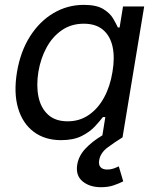

<svg xmlns="http://www.w3.org/2000/svg" viewBox="-20 -573 654 801"><path d="M234.9 11.7Q167 11.7 120.6 -23.2Q74.2 -58.1 55.4 -121.8Q36.6 -185.5 50.8 -272Q65.4 -358.9 105.5 -421.6Q145.5 -484.4 203.6 -518.6Q261.7 -552.7 329.6 -552.7Q382.3 -552.7 410.6 -535.4Q439 -518.1 451.9 -495.8Q464.8 -473.6 471.7 -458.5H479L493.2 -545.9H581.5L491.2 0H405.8L419.4 -84.5H409.2Q397 -68.4 376 -45.7Q355 -22.9 320.8 -5.6Q286.6 11.7 234.9 11.7ZM262.2 -66.9Q312 -66.9 350.3 -93.3Q388.7 -119.6 414.1 -166Q439.5 -212.4 449.2 -272.9Q459.5 -333.5 449.5 -378.7Q439.5 -423.8 409.4 -449Q379.4 -474.1 329.6 -474.1Q277.3 -474.1 238 -447Q198.7 -419.9 174.1 -374.5Q149.4 -329.1 140.1 -272.9Q130.9 -215.8 140.6 -168.9Q150.4 -122.1 180.7 -94.5Q210.9 -66.9 262.2 -66.9ZM401.4 208Q354 208 324.5 183.6Q294.9 159.2 302.2 113.8Q308.1 77.6 335.9 47.6Q363.8 17.6 406.2 -7.8L491.2 0Q459 20 429 42.2Q398.9 64.5 393.6 96.2Q390.6 114.3 399.4 124.3Q408.2 134.3 427.7 134.3Q441.9 134.3 453.6 130.1Q465.3 126 475.6 121.1L494.1 183.6Q478 191.9 454.8 200Q431.6 208 401.4 208Z"/></svg>

Font: Inter Variable
Style: Italic
Weight: 400
Italic angle: -9.39999°
Designer: Rasmus Andersson
Foundry: rsms
Version: Version 4.001;git-9221beed3